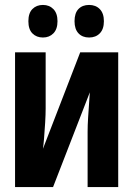

<svg xmlns="http://www.w3.org/2000/svg" viewBox="-20 -758 540 778"><path d="M41 0V-546H165V-318Q165 -295 163 -261Q161 -227 158.5 -197Q156 -167 154 -155L305 -546H459V0H335V-224Q335 -250 337 -281Q339 -312 341 -340Q343 -368 344 -384L195 0ZM341 -606Q314 -606 298 -623Q282 -640 282 -672Q282 -705 298 -721.5Q314 -738 341 -738Q368 -738 384.5 -721Q401 -704 401 -672Q401 -640 384.5 -623Q368 -606 341 -606ZM154 -606Q128 -606 111.5 -622.5Q95 -639 95 -672Q95 -705 111.5 -721.5Q128 -738 154 -738Q180 -738 196.5 -721Q213 -704 213 -672Q213 -640 196.5 -623Q180 -606 154 -606Z"/></svg>

Font: Noto Sans Mono ExtraCondensed
Style: Bold
Weight: 700
Width: 2
Designer: Monotype Design Team
Foundry: Monotype Imaging Inc.
Version: Version 2.014